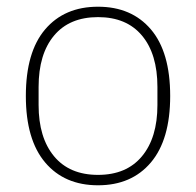

<svg xmlns="http://www.w3.org/2000/svg" viewBox="-20 -540 584 572"><path d="M272 12Q172 12 114.5 -56Q57 -124 57 -254Q57 -385 114.5 -452.5Q172 -520 272 -520Q372 -520 429.5 -452.5Q487 -385 487 -254Q487 -124 429.5 -56Q372 12 272 12ZM272 -19Q357 -19 403 -74.5Q449 -130 449 -227V-281Q449 -379 403 -434Q357 -489 272 -489Q187 -489 141 -434Q95 -379 95 -281V-227Q95 -130 141 -74.5Q187 -19 272 -19Z"/></svg>

Font: IBM Plex Sans KR ExtraLight
Style: Regular
Weight: 200
Designer: Mike Abbink; Paul van der Laan; Pieter van Rosmalen; Wujin Sim; Chorong Kim; Dohee Lee;
Foundry: Sandoll Inc.
Version: Version 1.001